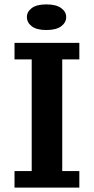

<svg xmlns="http://www.w3.org/2000/svg" viewBox="-20 -858 429 878"><path d="M46.4 0ZM125 -586.4H46.4V-662.1H342.8V-586.4H264.6V-75.7H342.8V0H46.4V-75.7H125ZM103 -780.3Q103 -804.2 125.2 -821Q147.5 -837.9 191.9 -837.9Q236.8 -837.9 259.8 -821Q282.7 -804.2 282.7 -780.3Q282.7 -754.9 259.8 -737.8Q236.8 -720.7 191.9 -720.7Q147.5 -720.7 125.2 -737.8Q103 -754.9 103 -780.3Z"/></svg>

Font: PT Astra Sans
Style: Bold
Weight: 700
Designer: A.Korolkova, I. Chaeva
Foundry: ParaType Ltd
Version: Version 1.001; ttfautohint (v1.6)